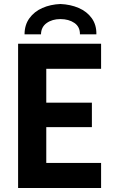

<svg xmlns="http://www.w3.org/2000/svg" viewBox="-20 -938 572 958"><path d="M70.3 -719.7H484.4V-594.7H210.9V-425.8H438.5V-303.7H210.9V-125H484.4V0H70.3ZM460.9 -766.6H378.9Q379.4 -804.2 351.3 -823.5Q323.2 -842.8 281.2 -842.8Q240.7 -842.8 212.9 -823Q185.1 -803.2 184.6 -766.6H102.5Q102.5 -813.5 126.7 -846.9Q150.9 -880.4 191.4 -898.2Q231.9 -916 281.2 -918Q331.5 -916 372.8 -898.2Q414.1 -880.4 438 -846.9Q461.9 -813.5 460.9 -766.6Z"/></svg>

Font: Reddit Sans Chocolate
Style: Bold
Weight: 700
Designer: Stephen Hutchings
Foundry: Reddit
Version: Version 1.011